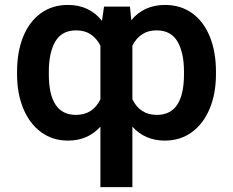

<svg xmlns="http://www.w3.org/2000/svg" viewBox="-20 -557 939 774"><path d="M384.8 -46.4Q334 9.8 253.9 9.8Q191.9 9.8 145.5 -24.4Q99.1 -58.6 74 -119.1Q48.8 -179.7 48.8 -257.8V-267.6Q48.8 -348.6 73.7 -409.7Q98.6 -470.7 145 -503.9Q191.4 -537.1 253.9 -537.1Q340.3 -537.1 391.1 -473.1L399.4 -530.3H503.9L509.3 -475.6Q560.1 -537.1 645.5 -537.1Q708 -537.1 754.4 -503.9Q800.8 -470.7 825.7 -409.7Q850.6 -348.6 850.6 -267.6V-257.8Q850.6 -179.7 825.4 -119.1Q800.3 -58.6 753.7 -24.4Q707 9.8 644.5 9.8Q564.5 9.8 513.7 -46.4V197.3H384.8ZM286.1 -93.8Q354 -93.8 384.8 -156.7V-372.6Q370.1 -402.3 345.7 -418.5Q321.3 -434.6 287.1 -434.6Q229.5 -434.6 203.1 -389.9Q176.8 -345.2 176.8 -267.6V-257.8Q176.8 -93.8 286.1 -93.8ZM611.3 -434.6Q577.1 -434.6 552.7 -418.5Q528.3 -402.3 513.7 -372.6V-156.7Q544.4 -93.8 612.3 -93.8Q721.7 -93.8 721.7 -257.8V-267.6Q721.7 -345.2 695.3 -389.9Q668.9 -434.6 611.3 -434.6Z"/></svg>

Font: Pretendard GOV SemiBold
Style: Regular
Weight: 600
Designer: Base glyphs from Inter by Rasmus Andersson; Hangeul glyphs from Noto Sans CJK(Source Han Sans) by Jang Soo-young and Kan
Foundry: Kil Hyung-jin
Version: Version 1.309